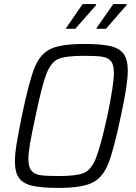

<svg xmlns="http://www.w3.org/2000/svg" viewBox="-20 -911 663 939"><path d="M53 -121Q53 -157 61.5 -209Q70 -261 87 -345Q122 -513 149 -580Q176 -647 227 -671.5Q278 -696 392 -696Q475 -696 520 -685.5Q565 -675 585 -647Q605 -619 605 -565Q605 -498 571 -343Q536 -176 509 -109Q482 -42 430.5 -17Q379 8 266 8Q183 8 138 -2.5Q93 -13 73 -40.5Q53 -68 53 -121ZM505 -344Q537 -498 537 -554Q537 -594 523 -611.5Q509 -629 480.5 -633.5Q452 -638 391 -638Q302 -638 266 -623Q230 -608 207.5 -551Q185 -494 154 -344Q135 -256 127 -209.5Q119 -163 119 -133Q119 -94 133.5 -76.5Q148 -59 176.5 -54.5Q205 -50 266 -50Q354 -50 390 -65Q426 -80 449 -137Q472 -194 505 -344ZM303 -770 304 -775 384 -891H450V-886L348 -770ZM452 -770 453 -775 534 -891H599V-886L498 -770Z"/></svg>

Font: Saira Semi Condensed Light
Style: Italic
Weight: 300
Width: 4
Italic angle: -12°
Designer: Hector Gatti with collaboration of the Omnibus-Type team
Foundry: Omnibus-Type
Version: Version 1.001; ttfautohint (v1.8)